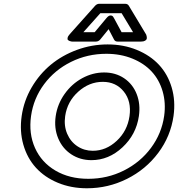

<svg xmlns="http://www.w3.org/2000/svg" viewBox="-20 -967 946 1020"><path d="M901.9 -351.1Q886.7 -243.2 820.8 -155Q754.9 -66.9 654.8 -16.8Q554.7 33.2 441.9 33.2Q357.4 33.2 287.1 3.9Q216.8 -25.4 170.7 -76.2Q124.5 -127 104 -198.5Q83.5 -270 95.2 -351.1Q106.9 -432.1 148.2 -502.7Q189.5 -573.2 250 -623.3Q310.5 -673.3 388.9 -702.1Q467.3 -731 551.8 -731Q636.2 -731 707 -701.9Q777.8 -672.9 824.5 -622.8Q871.1 -572.8 892.1 -502.2Q913.1 -431.6 901.9 -351.1ZM145 -351.1Q131.8 -257.3 166 -180.9Q200.2 -104.5 274.4 -60.8Q348.6 -17.1 449.2 -17.1Q550.3 -17.1 637.9 -61Q725.6 -105 782.2 -181.4Q838.9 -257.8 852.1 -351.1Q861.8 -420.4 844 -481.7Q826.2 -543 785.9 -586.7Q745.6 -630.4 683.1 -655.8Q620.6 -681.2 544.9 -681.2Q444.3 -681.2 357.4 -638.2Q270.5 -595.2 214.4 -519.8Q158.2 -444.3 145 -351.1ZM717.8 -350.1Q703.6 -252.4 630.6 -184.3Q557.6 -116.2 465.8 -116.2Q405.8 -116.2 358.6 -147.2Q311.5 -178.2 289.1 -232.2Q266.6 -286.1 275.9 -350.1Q285.2 -414.1 323.2 -467.8Q361.3 -521.5 417 -551.8Q472.7 -582 533.2 -582Q593.8 -582 639.4 -551.3Q685.1 -520.5 706.1 -467.3Q727.1 -414.1 717.8 -350.1ZM326.2 -350.1Q318.8 -298.8 336.9 -256.3Q355 -213.9 391.4 -189.9Q427.7 -166 473.1 -166Q543.5 -166 600.1 -218.8Q656.7 -271.5 668 -350.1Q679.2 -428.7 637.7 -480.5Q596.2 -532.2 525.9 -532.2Q454.1 -532.2 395.8 -480Q337.4 -427.7 326.2 -350.1ZM351.1 -786.1 485.8 -937Q495.6 -946.8 506.8 -946.8H645Q658.2 -946.8 664.1 -937L754.9 -786.1Q755.9 -784.7 757.1 -782Q758.3 -779.3 759.5 -772.2Q760.7 -765.1 759.3 -760Q757.8 -754.9 750.2 -750.5Q742.7 -746.1 729 -746.1H605Q591.3 -746.1 585.9 -756.8L557.1 -812L512.2 -756.8Q502.9 -746.1 488.8 -746.1H365.2Q363.3 -746.1 360.1 -746.3Q356.9 -746.6 350.3 -749Q343.8 -751.5 340.6 -755.1Q337.4 -758.8 339.4 -767.1Q341.3 -775.4 351.1 -786.1ZM422.9 -795.9H482.9L544.9 -870.1Q556.6 -884.8 566.9 -884.8Q577.1 -884.8 581.5 -877.4L585.9 -870.1L626 -795.9H687L626 -897H513.2Z"/></svg>

Font: Trueno Bold Outline
Style: Italic
Weight: 700
Width: 6
Designer: Julieta Ulanovsky
Foundry: Julieta Ulanovsky
Version: Version 3.001b | FøM Fix